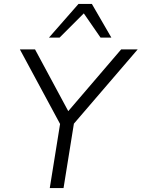

<svg xmlns="http://www.w3.org/2000/svg" viewBox="-20 -956 720 976"><path d="M233 0 292 -367 295 -308 81 -705H158L327 -391L596 -705H680L339 -308L362 -367L303 0ZM229 -765 379 -936H447L546 -765H491L406 -888L283 -765Z"/></svg>

Font: Nunito Sans 7pt Light
Style: Italic
Weight: 300
Italic angle: -9°
Designer: Vernon Adams
Foundry: Vernon Adams
Version: Version 3.101;gftools[0.9.27]